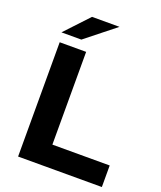

<svg xmlns="http://www.w3.org/2000/svg" viewBox="-162 -1003 927 1105"><g transform="rotate(20 302.0 -450.5)"><path d="M73 -757H195L376 -901H208ZM83 0H596V-132H245V-700H83Z"/></g></svg>

Font: Montserrat Lite
Style: Bold
Weight: 700
Designer: Julieta Ulanovsky
Foundry: Julieta Ulanovsky
Version: Version 7.200;PS 007.200;hotconv 1.0.88;makeotf.lib2.5.64775